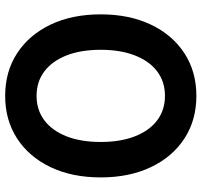

<svg xmlns="http://www.w3.org/2000/svg" viewBox="-38 -712 762 725"><g transform="rotate(-90 342.5 -350.0)"><path d="M342.4 11Q250.6 11 181.2 -34.3Q111.8 -79.6 73.2 -161.1Q34.6 -242.6 34.6 -350Q34.6 -458.1 73.2 -539.3Q111.8 -620.4 181.2 -665.7Q250.6 -711 342.4 -711Q434.3 -711 503.7 -665.7Q573 -620.4 611.7 -539.3Q650.3 -458.1 650.3 -350Q650.3 -242.6 611.7 -161.1Q573 -79.6 503.7 -34.3Q434.3 11 342.4 11ZM342.4 -107.6Q396 -107.6 434.9 -137Q473.8 -166.3 495.2 -221.2Q516.5 -276 516.5 -350Q516.5 -425 495.2 -479.3Q473.8 -533.7 434.9 -563Q396 -592.4 342.4 -592.4Q289.2 -592.4 250.1 -563Q211.1 -533.7 189.7 -479.3Q168.4 -425 168.4 -350Q168.4 -276 189.7 -221.2Q211.1 -166.3 250.1 -137Q289.2 -107.6 342.4 -107.6Z"/></g></svg>

Font: Red Hat Display
Style: Regular
Weight: 300
Designer: Pentagram, MCKL
Foundry: Pentagram, MCKL
Version: Version 1.023